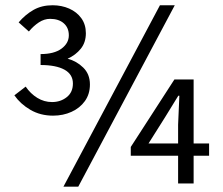

<svg xmlns="http://www.w3.org/2000/svg" viewBox="-20 -688 836 720"><path d="M178.9 -254.3Q131.4 -254.3 93.9 -276.2Q56.5 -298.1 33.9 -330.5L76.3 -363.2Q94.3 -336.7 119.9 -321Q145.5 -305.3 175.1 -305.3Q207.1 -305.3 230.2 -323.6Q253.4 -341.8 253.4 -374.9Q253.4 -409.3 221.6 -426.8Q189.7 -444.2 132.2 -444.2V-485.2Q182.8 -485.2 210.5 -505.5Q238.1 -525.9 238.1 -555.5Q238.1 -583.9 219.2 -600.6Q200.3 -617.3 167.8 -617.3Q146 -617.3 125.7 -604Q105.4 -590.6 88.3 -569.9L49.9 -604.1Q75.4 -633.8 106.1 -651.1Q136.7 -668.3 177.2 -668.3Q211 -668.3 239.5 -655.8Q268 -643.2 285 -619.7Q302 -596.1 302 -563.4Q302 -529 283 -505.3Q264 -481.6 233.6 -467.8Q267 -459.2 292.1 -434.6Q317.2 -410 317.2 -371.3Q317.2 -335.3 298.4 -309Q279.6 -282.8 248.2 -268.6Q216.8 -254.3 178.9 -254.3ZM217.9 12 579.8 -668.3H635.4L273.5 12ZM647.9 0V-220.3L652.6 -329H648.6L598.7 -247.9L536.9 -149.9H764.1V-104H470.4V-136.9L634 -390H706.1V0Z"/></svg>

Font: Source Sans 3
Style: Regular
Weight: 200
Designer: Paul D. Hunt
Foundry: Adobe
Version: Version 3.046;hotconv 1.0.118;makeotfexe 2.5.65603